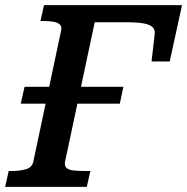

<svg xmlns="http://www.w3.org/2000/svg" viewBox="-44 -730 731 750"><path d="M52 -391H438L424 -325H37ZM-24 0 -10 -62H1Q34 -62 57.5 -69Q81 -76 86 -98L195 -612Q198 -627 189.5 -634.5Q181 -642 164.5 -645Q148 -648 125 -648H114L128 -710H667L619 -490H548L560 -594Q563 -613 552.5 -623.5Q542 -634 517.5 -638.5Q493 -643 453 -643H326L210 -98Q207 -82 216 -74Q225 -66 244 -64Q263 -62 290 -62H309L295 0Z"/></svg>

Font: Roboto Serif Medium
Style: Italic
Weight: 500
Italic angle: -10°
Designer: Greg Gazdowicz
Foundry: Commercial Type
Version: Version 1.008